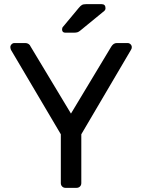

<svg xmlns="http://www.w3.org/2000/svg" viewBox="-20 -908 687 928"><path d="M297 0Q287 0 280.5 -6.5Q274 -13 274 -23V-259L33 -667Q32 -670 31 -673Q30 -676 30 -680Q30 -688 36 -694Q42 -700 50 -700H102Q111 -700 118 -695.5Q125 -691 128 -683L323 -359L518 -683Q523 -691 529.5 -695.5Q536 -700 545 -700H596Q605 -700 611 -694Q617 -688 617 -680Q617 -676 616 -673Q615 -670 613 -667L373 -259V-23Q373 -13 366.5 -6.5Q360 0 349 0ZM296 -750Q280 -750 280 -766Q280 -774 285 -779L360 -869Q369 -880 376 -884Q383 -888 397 -888H471Q490 -888 490 -868Q490 -861 485 -856L369 -761Q361 -754 354 -752Q347 -750 336 -750Z"/></svg>

Font: Rubik Light
Style: Regular
Weight: 400
Version: Version 2.101